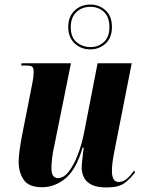

<svg xmlns="http://www.w3.org/2000/svg" viewBox="-20 -814 634 844"><path d="M449 10Q405 10 381.5 -2.5Q358 -15 348.5 -35Q339 -55 339 -76Q339 -87 341 -105.5Q343 -124 345 -141Q347 -158 348 -165H343Q315 -69 268 -30Q221 9 165 9Q106 9 84 -24Q62 -57 62 -102Q62 -125 66.5 -156.5Q71 -188 76 -214L120 -437Q125 -462 126.5 -476Q128 -490 128 -498Q128 -513 122.5 -519.5Q117 -526 93 -526H73L75 -536H292L219 -175Q212 -146 209 -118.5Q206 -91 206 -77Q206 -52 213.5 -41.5Q221 -31 235 -31Q260 -31 282.5 -60Q305 -89 322.5 -135Q340 -181 350 -233L409 -536H559L482 -145Q472 -95 472 -63Q472 -14 502 -14Q521 -14 538 -28.5Q555 -43 569 -64L574 -57Q553 -28 527 -9Q501 10 449 10ZM377 -597Q336 -597 308 -623.5Q280 -650 280 -695Q280 -741 308 -767.5Q336 -794 377 -794Q416 -794 444 -768.5Q472 -743 472 -695Q472 -648 444 -622.5Q416 -597 377 -597ZM378 -607Q412 -607 436.5 -629Q461 -651 461 -695Q461 -739 437 -761.5Q413 -784 378 -784Q340 -784 315.5 -760.5Q291 -737 291 -694Q291 -650 317 -628.5Q343 -607 378 -607Z"/></svg>

Font: Noto Serif Display ExtraCondensed ExtraBold
Style: Italic
Weight: 800
Width: 2
Italic angle: -12°
Designer: Monotype Design Team
Foundry: Monotype Imaging Inc.
Version: Version 2.009